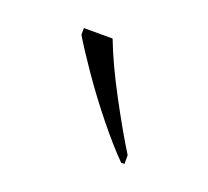

<svg xmlns="http://www.w3.org/2000/svg" viewBox="-47 -821 293 270"><g transform="rotate(20 99.5 -686.0)"><path d="M154 -606Q136 -624 113 -652.5Q90 -681 70 -710Q50 -739 40 -756V-766H83Q96 -732 118.5 -690Q141 -648 159 -619V-606Z"/></g></svg>

Font: Noto Serif Tamil Condensed Thin
Style: Italic
Weight: 100
Width: 3
Italic angle: -12°
Designer: Indian Type Foundry, Tom Grace, and the Monotype Design Team
Foundry: Monotype Imaging Inc.
Version: Version 2.003; ttfautohint (v1.8.4.7-5d5b)